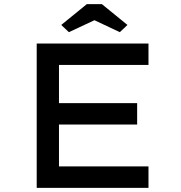

<svg xmlns="http://www.w3.org/2000/svg" viewBox="-20 -911 876 931"><path d="M438 -813 561 -755 598 -790 474 -891H401L277 -790L314 -755ZM700 0V-104H266V-307H645V-411H266V-596H700V-700H158V0Z"/></svg>

Font: Lexend Peta
Style: Regular
Weight: 400
Designer: Bonnie Shaver-Troup, Thomas Jockin
Foundry: Lexend
Version: Version 1.007